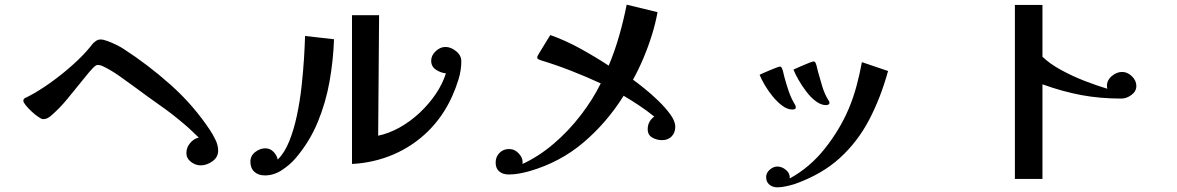

<svg xmlns="http://www.w3.org/2000/svg" viewBox="-20 -745 5040 822"><path d="M914 -100Q914 -72 889.5 -54.5Q865 -37 839 -37Q817 -37 797.5 -52Q778 -67 778 -90Q778 -113 793.5 -132Q809 -151 831 -156Q815 -171 799.5 -186Q784 -201 767 -215Q718 -257 665 -294Q612 -331 560 -370Q529 -393 490.5 -420Q452 -447 417 -463Q408 -467 398 -467Q390 -467 376 -452Q362 -437 348.5 -420Q335 -403 329 -396Q299 -359 267.5 -320.5Q236 -282 199 -250Q194 -245 188 -242Q178 -235 164 -235Q158 -235 144 -244.5Q130 -254 115.5 -267.5Q101 -281 90.5 -294Q80 -307 80 -313Q80 -322 87.5 -325.5Q95 -329 101 -332Q144 -354 194 -389.5Q244 -425 290 -466Q336 -507 366 -544Q370 -549 373 -553Q376 -557 380 -561Q388 -568 394.5 -572Q401 -576 411 -576Q422 -576 441 -569Q460 -562 479 -552.5Q498 -543 507 -537Q614 -468 711 -381.5Q808 -295 879 -188Q891 -170 902.5 -146.5Q914 -123 914 -100Z M1410 -577Q1407 -488 1391 -397Q1375 -306 1340 -221.5Q1305 -137 1245 -67Q1221 -39 1186.5 -16.5Q1152 6 1114 6Q1086 6 1069 -9.5Q1052 -25 1052 -53Q1052 -78 1072.5 -94Q1093 -110 1116 -110Q1136 -110 1150.5 -95.5Q1165 -81 1169 -62Q1198 -90 1218 -139.5Q1238 -189 1251 -250Q1264 -311 1271 -374.5Q1278 -438 1281.5 -494.5Q1285 -551 1286 -591ZM1955 -483Q1955 -444 1943 -405Q1931 -366 1915 -331Q1876 -245 1811.5 -182Q1747 -119 1664 -83.5Q1581 -48 1487 -43V-680H1603L1599 -164Q1646 -174 1691.5 -199.5Q1737 -225 1776.5 -262Q1816 -299 1845.5 -342.5Q1875 -386 1889 -431Q1867 -433 1846.5 -446.5Q1826 -460 1826 -485Q1826 -508 1845.5 -526Q1865 -544 1887 -544Q1910 -544 1932.5 -526Q1955 -508 1955 -483Z M2871 -202Q2871 -177 2855.5 -161Q2840 -145 2814 -145Q2792 -145 2772.5 -156Q2753 -167 2753 -192Q2753 -225 2781 -246Q2750 -271 2717 -293Q2684 -315 2650 -335Q2578 -220 2478 -135Q2378 -50 2246 -12Q2225 -6 2202.5 -2Q2180 2 2158 2Q2133 2 2117.5 -11Q2102 -24 2102 -49Q2102 -74 2118.5 -90.5Q2135 -107 2159 -107Q2184 -107 2202 -87Q2220 -67 2217 -43Q2288 -76 2351.5 -130.5Q2415 -185 2466.5 -252Q2518 -319 2552 -388Q2489 -417 2425 -442Q2361 -467 2295 -487Q2289 -489 2284.5 -491.5Q2280 -494 2280 -501Q2280 -503 2287.5 -516Q2295 -529 2305.5 -545.5Q2316 -562 2324.5 -576.5Q2333 -591 2336 -595Q2401 -572 2464.5 -537Q2528 -502 2586 -464Q2612 -526 2631 -592.5Q2650 -659 2663 -725L2795 -693Q2787 -647 2771 -595.5Q2755 -544 2734 -494.5Q2713 -445 2690 -404Q2708 -391 2738 -367Q2768 -343 2798.5 -313.5Q2829 -284 2850 -255Q2871 -226 2871 -202Z M3387 -286Q3387 -280 3382.5 -278Q3378 -276 3373 -276Q3351 -276 3329 -292.5Q3307 -309 3287.5 -333Q3268 -357 3253.5 -382Q3239 -407 3232 -425Q3236 -427 3248.5 -432.5Q3261 -438 3276.5 -444.5Q3292 -451 3304 -455.5Q3316 -460 3319 -460Q3325 -460 3328 -452Q3332 -443 3334 -432.5Q3336 -422 3339 -412Q3347 -383 3357 -353.5Q3367 -324 3383 -298Q3385 -295 3386 -292Q3387 -289 3387 -286ZM3782 -441Q3751 -328 3701.5 -233Q3652 -138 3575 -68Q3498 2 3382 43Q3366 48 3345.5 52.5Q3325 57 3308 57Q3288 57 3274 45.5Q3260 34 3260 13Q3260 -5 3275.5 -18.5Q3291 -32 3308 -32Q3328 -32 3345.5 -17Q3363 -2 3361 19Q3447 -28 3511 -108.5Q3575 -189 3613 -278Q3633 -325 3647 -377Q3661 -429 3670 -479ZM3531 -305Q3531 -299 3526 -297Q3521 -295 3516 -295Q3495 -295 3473 -311.5Q3451 -328 3432 -353Q3413 -378 3398.5 -403.5Q3384 -429 3377 -447Q3381 -449 3393.5 -454.5Q3406 -460 3421 -466.5Q3436 -473 3448 -477.5Q3460 -482 3462 -482Q3469 -482 3472 -475Q3476 -465 3478 -455Q3480 -445 3483 -435Q3491 -406 3500.5 -374.5Q3510 -343 3526 -317Q3528 -314 3529.5 -311.5Q3531 -309 3531 -305Z M4845 -377Q4845 -354 4824 -338.5Q4803 -323 4781 -323Q4689 -323 4609 -338Q4529 -353 4443 -384V21H4325V-724H4443V-502Q4474 -472 4523.5 -445Q4573 -418 4626.5 -397.5Q4680 -377 4721 -365Q4720 -368 4719.5 -371Q4719 -374 4719 -377Q4719 -402 4740 -419.5Q4761 -437 4784 -437Q4807 -437 4826 -418.5Q4845 -400 4845 -377Z"/></svg>

Font: Kaisei Decol
Style: Bold
Weight: 700
Designer: Font-Kai, 金井和夫
Foundry: KAZUO KANAI
Version: Version 5.003